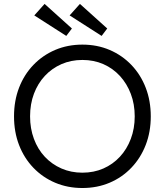

<svg xmlns="http://www.w3.org/2000/svg" viewBox="-20 -934 827 964"><path d="M393.7 10Q319.4 10 256.7 -16.7Q194 -43.3 147.5 -91.8Q101 -140.3 75.7 -205.8Q50.4 -271.3 50.4 -349.7Q50.4 -428 75.7 -493.7Q101 -559.3 147.5 -607.8Q194 -656.3 256.7 -683.2Q319.4 -710 393.7 -710Q468 -710 530.7 -683.2Q593.4 -656.3 639.9 -607.7Q686.4 -559 711.7 -493.3Q737 -427.7 737 -349.7Q737 -272 711.7 -206.5Q686.4 -141 639.9 -92.2Q593.4 -43.3 530.7 -16.7Q468 10 393.7 10ZM393.7 -67Q451.1 -67 499 -88Q546.9 -109.1 582.1 -147.1Q617.3 -185.1 636.8 -236.9Q656.4 -288.6 656.4 -349.7Q656.4 -411.1 636.8 -462.6Q617.3 -514.2 582.1 -552.6Q546.9 -590.9 499 -612Q451.1 -633 393.7 -633Q336.6 -633 288.6 -612Q240.5 -590.9 205.1 -552.9Q169.7 -514.8 150.4 -463.3Q131 -411.7 131 -349.7Q131 -288.6 150.4 -236.5Q169.7 -184.5 205.1 -146.8Q240.5 -109.1 288.6 -88Q336.6 -67 393.7 -67ZM490.2 -753.7 329.6 -856.6 381.3 -914.4 518.4 -790.9ZM312.8 -753.7 152.2 -856.6 203.9 -914.4 341 -790.9Z"/></svg>

Font: Lexend Medium
Style: Regular
Weight: 500
Designer: Bonnie Shaver-Troup, Thomas Jockin
Foundry: Lexend
Version: Version 1.005